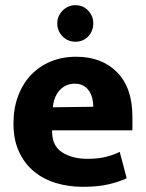

<svg xmlns="http://www.w3.org/2000/svg" viewBox="-20 -710 564 741"><path d="M491 -207H181V-203Q181 -147 220 -122Q259 -97 318 -97Q359 -97 390 -105Q421 -113 442 -124L469 -22Q442 -9 400.5 1Q359 11 299 11Q245 11 196.5 -3.5Q148 -18 111.5 -48Q75 -78 53.5 -124Q32 -170 32 -234Q32 -291 49.5 -338.5Q67 -386 99 -420Q131 -454 175.5 -472.5Q220 -491 274 -491Q373 -491 432 -431Q491 -371 491 -260ZM340 -298Q340 -315 336 -331Q332 -347 323.5 -359.5Q315 -372 301.5 -379.5Q288 -387 269 -387Q234 -387 211 -362.5Q188 -338 184 -296ZM201 -620Q201 -648 221.5 -669Q242 -690 271 -690Q301 -690 320.5 -669Q340 -648 340 -620Q340 -590 320.5 -569.5Q301 -549 271 -549Q242 -549 221.5 -569.5Q201 -590 201 -620Z"/></svg>

Font: Mukta ExtraBold
Style: Regular
Weight: 800
Designer: Girish Dalvi and Yashodeep Gholap
Foundry: Ek Type
Version: Version 2.538;PS 1.002;hotconv 16.6.51;makeotf.lib2.5.65220;